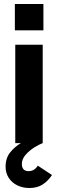

<svg xmlns="http://www.w3.org/2000/svg" viewBox="-20 -717 292 962"><path d="M56.5 -493H194V0Q177.5 6 153 21Q128.5 36 109 57.8Q89.5 79.5 89.5 104Q89.5 140.5 123.5 140.5Q152.5 140.5 169.5 113L240.5 160Q220.5 190 193.5 207.5Q166.5 225 127.5 225Q93.5 225 66.2 211.5Q39 198 23.5 173.8Q8 149.5 8 118.5Q8 75 31.2 46.2Q54.5 17.5 85 0H56.5ZM54.5 -697H197.5V-565H54.5Z"/></svg>

Font: HK Grotesk ExtraBold
Style: Regular
Weight: 800
Designer: Alfredo Marco Pradil
Foundry: Hanken Design Co.
Version: Version 3.001